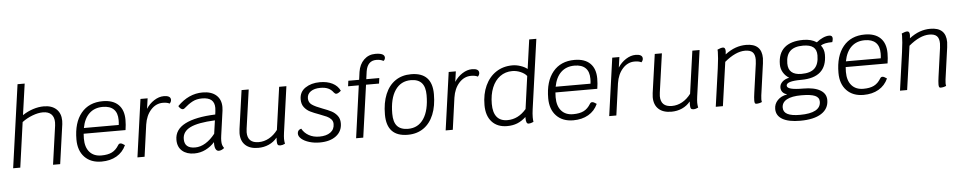

<svg xmlns="http://www.w3.org/2000/svg" viewBox="-48 -1206 9154 1822"><g transform="rotate(-5 4529.5 -294.5)"><path d="M537 -408Q537 -398 535 -376L482 0H414L466 -369Q468 -391 468 -399Q468 -450 440.5 -477Q413 -504 361 -504Q316 -504 261.5 -483.5Q207 -463 162 -429L102 0H34L145 -791H213L171 -494Q219 -526 271.5 -543Q324 -560 374 -560Q451 -560 494 -519.5Q537 -479 537 -408Z M729 -268Q727 -238 727 -222Q727 -139 767 -93.5Q807 -48 879 -48Q941 -48 980 -67.5Q1019 -87 1046 -132Q1054 -146 1068 -146Q1083 -146 1110 -126Q1080 -60 1019.5 -25Q959 10 876 10Q774 10 715 -51.5Q656 -113 656 -219Q656 -380 730 -470Q804 -560 936 -560Q1033 -560 1084.5 -509.5Q1136 -459 1136 -365Q1136 -318 1128 -268ZM736 -322H1068Q1071 -342 1071 -369Q1071 -437 1035.5 -471.5Q1000 -506 931 -506Q853 -506 803 -459Q753 -412 736 -322Z M1583 -517Q1583 -498 1567 -482Q1544 -495 1503 -495Q1437 -495 1389 -442Q1341 -389 1328 -303L1286 0H1218L1295 -550H1363L1349 -451Q1379 -498 1425 -527.5Q1471 -557 1517 -557Q1583 -557 1583 -517Z M2028 -137Q2024 -110 2024 -87Q2024 -63 2029 -47.5Q2034 -32 2045 -17Q2034 -7 2019.5 -1Q2005 5 1993 5Q1973 5 1962.5 -16.5Q1952 -38 1954 -81Q1919 -41 1868.5 -15.5Q1818 10 1759 10Q1688 10 1644.5 -27.5Q1601 -65 1601 -133Q1601 -231 1700.5 -282.5Q1800 -334 1989 -341L1993 -373Q1995 -384 1995 -404Q1995 -454 1966 -479Q1937 -504 1877 -504Q1825 -504 1786 -483.5Q1747 -463 1703 -424Q1695 -418 1687 -418Q1677 -418 1666 -427Q1655 -436 1647 -451Q1754 -560 1887 -560Q1970 -560 2016.5 -519Q2063 -478 2063 -406Q2063 -384 2061 -373ZM1963 -160 1981 -286Q1819 -279 1745 -242.5Q1671 -206 1671 -134Q1671 -46 1772 -46Q1823 -46 1872 -76Q1921 -106 1963 -160Z M2624 -113Q2619 -76 2619 -54Q2619 -32 2624 -7Q2600 5 2579 5Q2561 5 2554.5 -4.5Q2548 -14 2548 -41Q2548 -60 2549 -72Q2517 -32 2470 -11Q2423 10 2368 10Q2289 10 2246 -30Q2203 -70 2203 -143Q2203 -161 2206 -182L2258 -550H2326L2274 -182Q2271 -163 2271 -147Q2271 -44 2378 -44Q2429 -44 2475.5 -69.5Q2522 -95 2559 -144L2616 -550H2685Z M2754 -92Q2754 -127 2790 -136Q2812 -95 2855 -70.5Q2898 -46 2956 -46Q3022 -46 3061 -74Q3100 -102 3100 -154Q3100 -180 3083.5 -198.5Q3067 -217 3042 -228.5Q3017 -240 2974 -256Q2921 -275 2888 -291.5Q2855 -308 2832 -337.5Q2809 -367 2809 -413Q2809 -484 2865.5 -522Q2922 -560 3004 -560Q3074 -560 3123.5 -535Q3173 -510 3196 -462Q3168 -437 3151 -437Q3139 -437 3128 -451Q3108 -479 3078.5 -492.5Q3049 -506 3004 -506Q2947 -506 2912.5 -482Q2878 -458 2878 -417Q2878 -377 2910 -355Q2942 -333 3007 -309Q3059 -290 3091.5 -273Q3124 -256 3146.5 -227Q3169 -198 3169 -155Q3169 -79 3111 -34.5Q3053 10 2954 10Q2901 10 2855 -4Q2809 -18 2781.5 -41.5Q2754 -65 2754 -92Z M3640 -739Q3640 -728 3634 -718.5Q3628 -709 3623 -709Q3596 -724 3556 -724Q3514 -724 3489 -698.5Q3464 -673 3456 -623L3446 -550H3570L3563 -498H3439L3369 0H3301L3370 -498H3268L3275 -550H3378L3388 -624Q3399 -696 3443.5 -739Q3488 -782 3552 -782Q3640 -782 3640 -739Z M3593 -200Q3593 -312 3626.5 -393Q3660 -474 3723 -517Q3786 -560 3873 -560Q4073 -560 4073 -353Q4073 -240 4039.5 -158.5Q4006 -77 3943 -33.5Q3880 10 3793 10Q3593 10 3593 -200ZM4003 -350Q4003 -428 3969 -466Q3935 -504 3866 -504Q3770 -504 3716.5 -425Q3663 -346 3663 -202Q3663 -122 3697 -84Q3731 -46 3801 -46Q3897 -46 3950 -125.5Q4003 -205 4003 -350Z M4519 -517Q4519 -498 4503 -482Q4480 -495 4439 -495Q4373 -495 4325 -442Q4277 -389 4264 -303L4222 0H4154L4231 -550H4299L4285 -451Q4315 -498 4361 -527.5Q4407 -557 4453 -557Q4519 -557 4519 -517Z M4994 -128Q4988 -85 4988 -52Q4988 -30 4991 -8Q4966 4 4943 4Q4919 4 4919 -50V-61Q4879 -24 4836 -7Q4793 10 4740 10Q4647 10 4594.5 -47.5Q4542 -105 4542 -207Q4542 -312 4579 -392Q4616 -472 4683 -516Q4750 -560 4839 -560Q4876 -560 4916 -546.5Q4956 -533 4980 -513L5019 -791H5087ZM4927 -136 4970 -447Q4951 -472 4912 -489Q4873 -506 4832 -506Q4766 -506 4716 -469.5Q4666 -433 4639 -366.5Q4612 -300 4612 -212Q4612 -130 4646 -88Q4680 -46 4747 -46Q4850 -46 4927 -136Z M5223 -268Q5221 -238 5221 -222Q5221 -139 5261 -93.5Q5301 -48 5373 -48Q5435 -48 5474 -67.5Q5513 -87 5540 -132Q5548 -146 5562 -146Q5577 -146 5604 -126Q5574 -60 5513.5 -25Q5453 10 5370 10Q5268 10 5209 -51.5Q5150 -113 5150 -219Q5150 -380 5224 -470Q5298 -560 5430 -560Q5527 -560 5578.5 -509.5Q5630 -459 5630 -365Q5630 -318 5622 -268ZM5230 -322H5562Q5565 -342 5565 -369Q5565 -437 5529.5 -471.5Q5494 -506 5425 -506Q5347 -506 5297 -459Q5247 -412 5230 -322Z M6077 -517Q6077 -498 6061 -482Q6038 -495 5997 -495Q5931 -495 5883 -442Q5835 -389 5822 -303L5780 0H5712L5789 -550H5857L5843 -451Q5873 -498 5919 -527.5Q5965 -557 6011 -557Q6077 -557 6077 -517Z M6560 -113Q6555 -76 6555 -54Q6555 -32 6560 -7Q6536 5 6515 5Q6497 5 6490.5 -4.5Q6484 -14 6484 -41Q6484 -60 6485 -72Q6453 -32 6406 -11Q6359 10 6304 10Q6225 10 6182 -30Q6139 -70 6139 -143Q6139 -161 6142 -182L6194 -550H6262L6210 -182Q6207 -163 6207 -147Q6207 -44 6314 -44Q6365 -44 6411.5 -69.5Q6458 -95 6495 -144L6552 -550H6621Z M7213 -420Q7213 -406 7209 -372L7175 -128Q7164 -58 7164 -33Q7164 -19 7167 -7Q7142 5 7113 5Q7104 5 7100 -2Q7096 -9 7096 -27Q7096 -54 7103 -102L7141 -373Q7144 -396 7144 -413Q7144 -462 7121.5 -484Q7099 -506 7050 -506Q6960 -506 6854 -417L6795 0H6727L6778 -363Q6792 -466 6792 -518Q6792 -534 6791 -539Q6824 -554 6844 -554Q6867 -554 6867 -517Q6867 -512 6865 -496L6864 -487Q6914 -525 6963 -542.5Q7012 -560 7064 -560Q7213 -560 7213 -420Z M7882 -515Q7804 -515 7772 -492Q7802 -454 7802 -403Q7802 -184 7557 -184Q7415 -184 7415 -141Q7415 -120 7453 -110Q7491 -100 7570 -100Q7674 -100 7730.5 -66.5Q7787 -33 7787 28Q7787 111 7716 156.5Q7645 202 7514 202Q7404 202 7345.5 168Q7287 134 7287 70Q7287 22 7320.5 -13Q7354 -48 7409 -57V-60Q7383 -67 7368.5 -85Q7354 -103 7354 -128Q7354 -159 7379 -182.5Q7404 -206 7445 -214Q7409 -236 7388.5 -271Q7368 -306 7368 -347Q7368 -452 7429 -506Q7490 -560 7609 -560Q7685 -560 7736 -526Q7765 -550 7797.5 -564.5Q7830 -579 7858 -579Q7889 -579 7889 -550Q7889 -535 7882 -515ZM7731 -403Q7731 -456 7699.5 -481Q7668 -506 7602 -506Q7519 -506 7479 -467.5Q7439 -429 7439 -350Q7439 -240 7565 -240Q7651 -240 7691 -279.5Q7731 -319 7731 -403ZM7359 64Q7359 106 7398 126Q7437 146 7517 146Q7615 146 7665 118.5Q7715 91 7715 37Q7715 -3 7675 -20.5Q7635 -38 7545 -38Q7454 -38 7406.5 -12Q7359 14 7359 64Z M7988 -268Q7986 -238 7986 -222Q7986 -139 8026 -93.5Q8066 -48 8138 -48Q8200 -48 8239 -67.5Q8278 -87 8305 -132Q8313 -146 8327 -146Q8342 -146 8369 -126Q8339 -60 8278.5 -25Q8218 10 8135 10Q8033 10 7974 -51.5Q7915 -113 7915 -219Q7915 -380 7989 -470Q8063 -560 8195 -560Q8292 -560 8343.5 -509.5Q8395 -459 8395 -365Q8395 -318 8387 -268ZM7995 -322H8327Q8330 -342 8330 -369Q8330 -437 8294.5 -471.5Q8259 -506 8190 -506Q8112 -506 8062 -459Q8012 -412 7995 -322Z M8968 -420Q8968 -406 8964 -372L8930 -128Q8919 -58 8919 -33Q8919 -19 8922 -7Q8897 5 8868 5Q8859 5 8855 -2Q8851 -9 8851 -27Q8851 -54 8858 -102L8896 -373Q8899 -396 8899 -413Q8899 -462 8876.5 -484Q8854 -506 8805 -506Q8715 -506 8609 -417L8550 0H8482L8533 -363Q8547 -466 8547 -518Q8547 -534 8546 -539Q8579 -554 8599 -554Q8622 -554 8622 -517Q8622 -512 8620 -496L8619 -487Q8669 -525 8718 -542.5Q8767 -560 8819 -560Q8968 -560 8968 -420Z"/></g></svg>

Font: Krub
Style: Italic
Weight: 400
Italic angle: -8°
Designer: Ekaluck Peanpanawate
Foundry: Cadson Demak Co.,Ltd.
Version: Version 1.000; ttfautohint (v1.6)